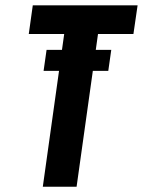

<svg xmlns="http://www.w3.org/2000/svg" viewBox="-20 -708 542 728"><path d="M104.3 -687.7 89.1 -579.1H223.4L142.3 0H270.4L351.6 -579.1H485.9L501.7 -687.7ZM145.3 -439.4H390.6L401.9 -519H156.6Z"/></svg>

Font: Secuela ExtLt
Style: Italic
Weight: 200
Italic angle: -8°
Designer: Fernando Haro
Foundry: deFharo
Version: Version 1.704